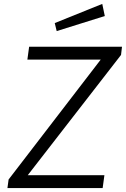

<svg xmlns="http://www.w3.org/2000/svg" viewBox="-20 -962 644 982"><path d="M503 -942 260 -844 270 -803 516 -880ZM18 0H505L514 -66H122L599 -681L604 -723H129L120 -657H495L24 -44Z"/></svg>

Font: United Sans Light
Style: Italic
Weight: 300
Italic angle: -8°
Designer: Pablo Impallari, Rodrigo Fuenzalida (Modified by Dan O. Williams)
Version: Version 1.000;PS 001.000;hotconv 1.0.88;makeotf.lib2.5.64775